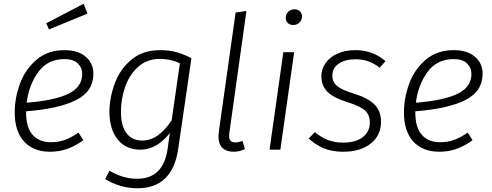

<svg xmlns="http://www.w3.org/2000/svg" viewBox="-20 -803 2641 1030"><path d="M120 -206V-200Q120 -118 155.5 -79Q191 -40 253 -40Q294 -40 328.5 -52.5Q363 -65 401 -92L427 -51Q385 -20 341.5 -4.5Q298 11 249 11Q159 11 109 -44Q59 -99 59 -199Q59 -278 87.5 -355Q116 -432 176.5 -483Q237 -534 326 -534Q399 -534 440 -498.5Q481 -463 481 -408Q481 -312 387 -265.5Q293 -219 120 -206ZM123 -252Q273 -264 347 -300Q421 -336 421 -406Q421 -440 397 -463Q373 -486 326 -486Q236 -486 185.5 -417Q135 -348 123 -252ZM449 -730 243 -645 228 -678 429 -783Z M1007 -491 936 -4Q905 207 717 207Q627 207 544 158L567 113Q641 156 715 156Q856 156 879 -3L891 -90Q861 -49 820 -24.5Q779 0 733 0Q656 0 612 -54Q568 -108 567 -200Q567 -278 595.5 -355Q624 -432 685 -483Q746 -534 839 -534Q888 -534 927 -523Q966 -512 1007 -491ZM629 -200Q629 -127 659 -88Q689 -49 742 -49Q788 -49 827 -77Q866 -105 901 -158L945 -463Q897 -487 839 -487Q767 -487 719.5 -443Q672 -399 650 -333Q628 -267 629 -200Z M1210 -88Q1209 -83 1209 -74Q1209 -56 1217 -47.5Q1225 -39 1243 -39Q1259 -39 1281 -47L1294 -3Q1263 11 1234 11Q1195 11 1173.5 -9.5Q1152 -30 1152 -70Q1152 -77 1154 -97L1244 -736L1302 -744Z M1484 0H1426L1500 -523H1558ZM1513 -707Q1513 -727 1526.5 -740Q1540 -753 1560 -753Q1578 -753 1589 -742.5Q1600 -732 1600 -715Q1600 -695 1586.5 -682Q1573 -669 1553 -669Q1535 -669 1524 -679.5Q1513 -690 1513 -707Z M2048 -475 2017 -440Q1987 -463 1956 -474Q1925 -485 1887 -485Q1831 -485 1797 -461.5Q1763 -438 1763 -397Q1763 -363 1788.5 -341.5Q1814 -320 1878 -301Q1955 -277 1989.5 -242Q2024 -207 2024 -150Q2024 -77 1969 -33Q1914 11 1821 11Q1760 11 1715.5 -8Q1671 -27 1636 -60L1669 -94Q1703 -66 1739 -52Q1775 -38 1821 -38Q1889 -38 1926.5 -67.5Q1964 -97 1964 -145Q1964 -187 1938.5 -210Q1913 -233 1844 -255Q1767 -279 1735.5 -311.5Q1704 -344 1704 -394Q1704 -432 1726 -464Q1748 -496 1789.5 -515Q1831 -534 1887 -534Q1980 -534 2048 -475Z M2208 -206V-200Q2208 -118 2243.5 -79Q2279 -40 2341 -40Q2382 -40 2416.5 -52.5Q2451 -65 2489 -92L2515 -51Q2473 -20 2429.5 -4.5Q2386 11 2337 11Q2247 11 2197 -44Q2147 -99 2147 -199Q2147 -278 2175.5 -355Q2204 -432 2264.5 -483Q2325 -534 2414 -534Q2487 -534 2528 -498.5Q2569 -463 2569 -408Q2569 -312 2475 -265.5Q2381 -219 2208 -206ZM2211 -252Q2361 -264 2435 -300Q2509 -336 2509 -406Q2509 -440 2485 -463Q2461 -486 2414 -486Q2324 -486 2273.5 -417Q2223 -348 2211 -252Z"/></svg>

Font: Fira Sans Light
Style: Italic
Weight: 300
Italic angle: -8°
Designer: bBox Type GmbH & Carrois Corporate GbR & Edenspiekermann AG
Foundry: bBox Type GmbH & Carrois Corporate GbR & Edenspiekermann AG
Version: Version 4.301